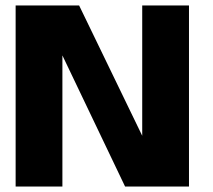

<svg xmlns="http://www.w3.org/2000/svg" viewBox="-20 -680 778 700"><path d="M436 0 207.5 -478V0H37V-660H268.5L498.5 -185V-660H669V0Z"/></svg>

Font: League Spartan ExtraBold
Style: Regular
Weight: 800
Foundry: The League of Moveable Type
Version: Version 2.002